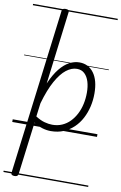

<svg xmlns="http://www.w3.org/2000/svg" viewBox="-129 -959 894 1417"><g transform="rotate(10 317.5 -250.0)"><path d="M84 390Q71 390 64.5 384.5Q58 379 60 369L216 -871Q217 -881 223.5 -885.5Q230 -890 244 -890Q258 -890 264.5 -885Q271 -880 269 -870L201 -324Q232 -395 266.5 -437.5Q301 -480 338 -499.5Q375 -519 413 -519Q481 -519 521 -464.5Q561 -410 561 -311Q561 -261 550 -213.5Q539 -166 517 -124Q495 -82 462 -50.5Q429 -19 386.5 -1Q344 17 291 17Q259 17 226.5 7Q194 -3 163 -24L113 371Q111 381 104.5 385.5Q98 390 84 390ZM168 -71Q204 -48 235.5 -39.5Q267 -31 294 -31Q334 -31 367 -45.5Q400 -60 425.5 -86Q451 -112 469 -147Q487 -182 496 -223Q505 -264 505 -308Q505 -354 494 -390Q483 -426 460.5 -447.5Q438 -469 403 -469Q363 -469 323.5 -438.5Q284 -408 247.5 -342.5Q211 -277 181 -172ZM0 365H635V375H0ZM0 -20H635V0H0ZM0 -505H635V-500H0ZM0 -885H635V-875H0Z"/></g></svg>

Font: Playwrite GB S Guides
Style: Italic
Weight: 400
Italic angle: -7.01216°
Designer: Veronika Burian, José Scaglione
Foundry: TypeTogether
Version: Version 1.002